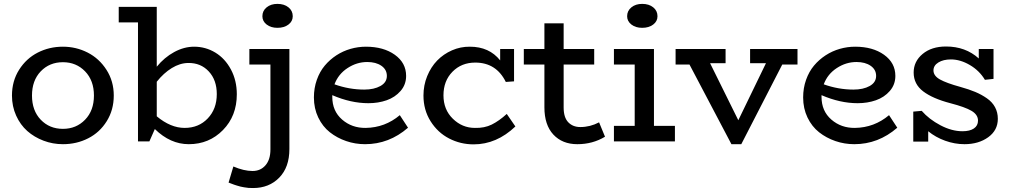

<svg xmlns="http://www.w3.org/2000/svg" viewBox="-20 -721 5177 979"><path d="M300.8 14.2Q249 14.2 201.9 -3.7Q154.8 -21.5 119.1 -53Q83.5 -84.5 62.3 -131.6Q41 -178.7 41 -233.9Q41 -307.6 77.4 -365.2Q113.8 -422.9 172.6 -452.9Q231.4 -482.9 300.8 -482.9Q368.2 -482.9 427 -452.9Q485.8 -422.9 522.9 -365Q560.1 -307.1 560.1 -233.9Q560.1 -160.6 524.4 -103.3Q488.8 -45.9 429.9 -15.9Q371.1 14.2 300.8 14.2ZM300.8 -64Q368.7 -64 413.8 -110.6Q459 -157.2 459 -233.9Q459 -310.5 413.8 -357.2Q368.7 -403.8 300.8 -403.8Q232.4 -403.8 187.7 -357.2Q143.1 -310.5 143.1 -233.9Q143.1 -157.2 187.7 -110.6Q232.4 -64 300.8 -64Z M969.7 -482.9Q1028.3 -482.9 1077.9 -452.9Q1127.4 -422.9 1157.5 -366.7Q1187.5 -310.5 1187.5 -240.2Q1187.5 -129.9 1116.9 -57.9Q1046.4 14.2 942.4 14.2Q848.6 14.2 769.5 -63L741.7 0H683.6V-606.9H585.4V-686H779.3V-380.9Q817.9 -428.2 868.2 -455.6Q918.5 -482.9 969.7 -482.9ZM921.4 -68.8Q993.2 -68.8 1039.3 -117.2Q1085.4 -165.5 1085.4 -241.2Q1085.4 -313 1044.4 -356.9Q1003.4 -400.9 939.5 -399.9Q897.5 -399.4 856 -374Q814.5 -348.6 779.3 -304.2V-127.9Q850.1 -68.8 921.4 -68.8Z M1394.5 -701.2Q1429.2 -701.2 1450.9 -683.6Q1472.7 -666 1472.7 -638.2Q1472.7 -612.3 1450.7 -595.7Q1428.7 -579.1 1394.5 -579.1Q1361.3 -579.1 1339.6 -595.9Q1317.9 -612.8 1317.9 -638.2Q1317.9 -666 1339.6 -683.6Q1361.3 -701.2 1394.5 -701.2ZM1455.6 -471.2V39.1Q1455.6 131.8 1403.8 184.8Q1352.1 237.8 1270.5 237.8Q1258.3 237.8 1247.1 237.1Q1235.8 236.3 1224.9 234.1Q1213.9 231.9 1206.5 230.5Q1199.2 229 1188.2 225.3Q1177.2 221.7 1173.3 220.5Q1169.4 219.2 1158.2 214.8Q1147 210.4 1145.5 210L1169.9 127.9Q1223.6 150.9 1267.6 150.9Q1308.6 150.9 1333.7 121.8Q1358.9 92.8 1358.9 41V-392.1H1251.5V-471.2Z M2018.6 -133.8 2060.5 -69.8Q1963.9 14.2 1841.3 14.2Q1791.5 14.2 1745.1 -1.7Q1698.7 -17.6 1661.9 -46.6Q1625 -75.7 1602.8 -121.8Q1580.6 -168 1580.6 -224.1Q1580.6 -272 1595.5 -314Q1610.4 -356 1636 -386.5Q1661.6 -417 1695.3 -439Q1729 -460.9 1767.6 -471.9Q1806.2 -482.9 1845.7 -482.9Q1935.5 -482.9 1993.2 -441.7Q2050.8 -400.4 2050.8 -334Q2050.8 -289.6 2022.5 -257.1Q1994.1 -224.6 1951.4 -209.7Q1908.7 -194.8 1858.4 -194.8Q1769 -194.8 1674.3 -235.8V-227.1Q1674.3 -154.8 1724.4 -111.3Q1774.4 -67.9 1844.7 -68.8Q1943.4 -70.3 2018.6 -133.8ZM1852.5 -404.8Q1799.3 -404.8 1752.2 -374Q1705.1 -343.3 1685.5 -291Q1760.7 -264.2 1837.4 -264.2Q1887.2 -264.2 1919.9 -282.5Q1952.6 -300.8 1952.6 -334Q1952.6 -366.2 1924.8 -385.5Q1897 -404.8 1852.5 -404.8Z M2564 -140.1 2607.9 -76.2Q2512.2 15.1 2395 15.1Q2328.1 15.1 2270 -14.9Q2211.9 -44.9 2175.5 -102.8Q2139.2 -160.6 2139.2 -233.9Q2139.2 -286.1 2158.2 -332.8Q2177.2 -379.4 2209.2 -412.4Q2241.2 -445.3 2284.7 -464.4Q2328.1 -483.4 2376 -482.9Q2474.6 -482.9 2530.3 -413.1V-471.2H2601.1V-306.2L2559.1 -303.2Q2510.3 -401.9 2403.3 -401.9Q2333 -401.9 2287.1 -355.2Q2241.2 -308.6 2241.2 -234.9Q2241.2 -162.1 2289.1 -115.5Q2336.9 -68.8 2401.4 -68.8Q2450.2 -67.4 2487.5 -85.9Q2524.9 -104.5 2564 -140.1Z M3034.7 -97.2 3064.9 -23.9Q3002 14.2 2923.8 14.2Q2847.2 14.2 2801.5 -34.9Q2755.9 -84 2755.9 -173.8V-392.1H2650.9V-471.2H2755.9V-602.1H2854V-471.2H3009.8V-392.1H2854V-172.9Q2854 -122.1 2877.4 -97.7Q2900.9 -73.2 2939 -73.2Q2989.3 -73.2 3034.7 -97.2Z M3254.4 -579.1Q3221.2 -579.1 3199.5 -595.9Q3177.7 -612.8 3177.7 -638.2Q3177.7 -666 3199.5 -683.6Q3221.2 -701.2 3254.4 -701.2Q3289.1 -701.2 3310.8 -683.6Q3332.5 -666 3332.5 -638.2Q3332.5 -612.3 3310.5 -595.7Q3288.6 -579.1 3254.4 -579.1ZM3314.5 -79.1H3421.4V0H3110.4V-79.1H3216.3V-392.1H3110.4V-471.2H3314.5Z M4046.4 -471.2V-392.1H3968.8L3759.8 14.2H3709.5L3495.6 -392.1H3424.8V-471.2H3679.7V-398.9H3600.6L3744.6 -107.9L3885.7 -398.9H3804.7V-471.2Z M4513.2 -133.8 4555.2 -69.8Q4458.5 14.2 4335.9 14.2Q4286.1 14.2 4239.7 -1.7Q4193.4 -17.6 4156.5 -46.6Q4119.6 -75.7 4097.4 -121.8Q4075.2 -168 4075.2 -224.1Q4075.2 -272 4090.1 -314Q4105 -356 4130.6 -386.5Q4156.2 -417 4189.9 -439Q4223.6 -460.9 4262.2 -471.9Q4300.8 -482.9 4340.3 -482.9Q4430.2 -482.9 4487.8 -441.7Q4545.4 -400.4 4545.4 -334Q4545.4 -289.6 4517.1 -257.1Q4488.8 -224.6 4446 -209.7Q4403.3 -194.8 4353 -194.8Q4263.7 -194.8 4168.9 -235.8V-227.1Q4168.9 -154.8 4219 -111.3Q4269 -67.9 4339.4 -68.8Q4438 -70.3 4513.2 -133.8ZM4347.2 -404.8Q4293.9 -404.8 4246.8 -374Q4199.7 -343.3 4180.2 -291Q4255.4 -264.2 4332 -264.2Q4381.8 -264.2 4414.6 -282.5Q4447.3 -300.8 4447.3 -334Q4447.3 -366.2 4419.4 -385.5Q4391.6 -404.8 4347.2 -404.8Z M4877 -277.8Q4920.9 -265.6 4952.9 -252.2Q4984.9 -238.8 5012.2 -219.7Q5039.6 -200.7 5053.7 -174.3Q5067.9 -147.9 5067.9 -115.2Q5067.9 -56.6 5018.8 -21.2Q4969.7 14.2 4897.9 14.2Q4848.1 14.2 4799.3 -3.4Q4750.5 -21 4712.9 -51.8V1H4636.7V-151.9L4679.7 -155.8Q4717.3 -112.8 4775.1 -82.3Q4833 -51.8 4887.7 -51.8Q4924.8 -51.8 4945.8 -65.9Q4966.8 -80.1 4966.8 -106Q4966.8 -136.2 4933.8 -155.8Q4900.9 -175.3 4825.7 -194.8Q4735.8 -218.3 4687.3 -255.1Q4638.7 -292 4638.7 -351.1Q4638.7 -407.7 4684.3 -445.8Q4730 -483.9 4803.7 -483.9Q4903.3 -483.9 4970.7 -422.9V-471.2H5045.9V-318.8L5002 -314Q4974.1 -360.8 4925.3 -389.4Q4876.5 -418 4828.6 -418Q4790 -418 4764.9 -402.6Q4739.7 -387.2 4739.7 -361.8Q4739.7 -334.5 4772.7 -315.9Q4805.7 -297.4 4877 -277.8Z"/></svg>

Font: BioRhyme
Style: Regular
Weight: 400
Designer: Aoife Mooney
Foundry: Aoife Mooney Type
Version: Version 1.500;PS 001.500;hotconv 1.0.88;makeotf.lib2.5.64775